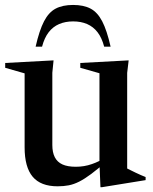

<svg xmlns="http://www.w3.org/2000/svg" viewBox="-20 -743 618 776"><path d="M191.5 -157Q191.5 -127 201.5 -107.5Q211.5 -88 232.2 -78.5Q253 -69 286.5 -69Q320.5 -69 351.2 -79.8Q382 -90.5 402.5 -105L411.5 -91.5Q375.5 -60 348.8 -40Q322 -20 300.2 -9Q278.5 2 257.8 6Q237 10 213 10Q144.5 10 112 -28.8Q79.5 -67.5 79.5 -147.5V-446.5L1 -469V-488.5L196.5 -499L191.5 -449ZM386 13.5 382 -82V-447L304.5 -469V-488.5L500 -499L494 -448.5V-62Q499 -59.5 508 -55Q517 -50.5 528 -45.2Q539 -40 549.8 -35.2Q560.5 -30.5 568.5 -27.5V-15L392.5 13.5ZM275.5 -656.5Q244 -656.5 219 -645.8Q194 -635 176.8 -612.8Q159.5 -590.5 150 -554.5H124Q139 -620.5 158 -657Q177 -693.5 205 -708.2Q233 -723 275.5 -723Q318 -723 346 -708.2Q374 -693.5 393 -657Q412 -620.5 427 -554.5H401Q391.5 -590.5 374.2 -612.8Q357 -635 332.2 -645.8Q307.5 -656.5 275.5 -656.5Z"/></svg>

Font: Newsreader 60pt Medium
Style: Regular
Weight: 500
Designer: Hugues Gentile
Foundry: Production Type
Version: Version 1.003